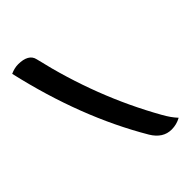

<svg xmlns="http://www.w3.org/2000/svg" viewBox="-259 -874 1119 1119"><g transform="rotate(-45 300.0 -315.0)"><path d="M46 -751Q79 -766 110 -766Q151 -766 176 -752Q201 -738 207 -710Q300 -308 493 34Q507 59 521 79Q535 99 551 116Q515 136 474 136Q403 136 359 63Q151 -290 46 -751Z"/></g></svg>

Font: Recursive Mn Csl St
Style: Bold
Weight: 700
Monospace: yes
Version: Version 1.079;hotconv 1.0.112;makeotfexe 2.5.65598; ttfautoh